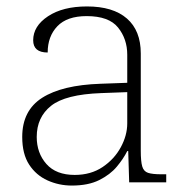

<svg xmlns="http://www.w3.org/2000/svg" viewBox="-20 -566 582 596"><path d="M203 10Q163 10 127.5 -6Q92 -22 70.5 -55Q49 -88 49 -141Q49 -223 111 -262.5Q173 -302 292 -306L375 -309V-396Q375 -445 346.5 -480.5Q318 -516 249 -516Q188 -516 158 -484.5Q128 -453 128 -403Q83 -403 83 -441Q83 -485 129 -515.5Q175 -546 250 -546Q331 -546 374 -508.5Q417 -471 417 -400V-98Q417 -65 421.5 -49.5Q426 -34 439.5 -29.5Q453 -25 481 -25H496V0H381L378 -97H375Q363 -73 342.5 -48.5Q322 -24 288 -7Q254 10 203 10ZM212 -23Q262 -23 298.5 -47.5Q335 -72 355 -109Q375 -146 375 -183V-280L294 -277Q183 -273 138.5 -237.5Q94 -202 94 -141Q94 -91 124 -57Q154 -23 212 -23Z"/></svg>

Font: Noto Serif ExtraLight
Style: Regular
Weight: 200
Designer: Monotype Design Team
Foundry: Monotype Imaging Inc.
Version: Version 2.015; ttfautohint (v1.8.4.7-5d5b)